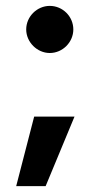

<svg xmlns="http://www.w3.org/2000/svg" viewBox="-20 -518 345 652"><path d="M149 -338C193 -338 229 -375 229 -418C229 -462 193 -498 149 -498C106 -498 69 -462 69 -418C69 -375 106 -338 149 -338ZM35 114H135L233 -122H96Z"/></svg>

Font: HB Figtree Prototype
Style: Bold
Weight: 700
Designer: Alfredo Marco Pradil
Foundry: Hanken Design Co.®
Version: Version 1.002;Glyphs 3.2 (3228)